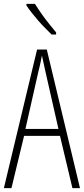

<svg xmlns="http://www.w3.org/2000/svg" viewBox="-20 -969 432 989"><path d="M353 0 289 -269H104L39 0H0L171 -714H221L392 0ZM215 -596Q211 -614 208 -628Q205 -642 202 -655.5Q199 -669 196 -683Q193 -669 190.5 -655.5Q188 -642 184.5 -628Q181 -614 177 -597L111 -305H281ZM160 -949Q177 -922 195 -896.5Q213 -871 232 -847.5Q251 -824 269 -802V-791H246Q232 -805 214 -823Q196 -841 178 -861.5Q160 -882 144 -902.5Q128 -923 116 -941V-949Z"/></svg>

Font: Noto Sans Khmer ExtraCondensed ExtraLight
Style: Regular
Weight: 250
Width: 2
Designer: Danh Hong and the Monotype Design Team
Foundry: Monotype Imaging Inc.
Version: Version 2.004